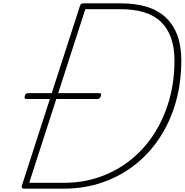

<svg xmlns="http://www.w3.org/2000/svg" viewBox="-20 -1130 1106 1150"><path d="M125 0Q107 0 110 -15L459 -1095Q462 -1103 466 -1106.5Q470 -1110 483 -1110H705Q791 -1110 858.5 -1089.5Q926 -1069 972 -1026Q1018 -983 1042 -919Q1066 -855 1066 -768Q1066 -634 1032.5 -517Q999 -400 936.5 -305Q874 -210 787 -142Q700 -74 592.5 -37Q485 0 362 0ZM155 -35H362Q478 -35 578.5 -70.5Q679 -106 761 -171Q843 -236 902 -327Q961 -418 993 -529.5Q1025 -641 1025 -767Q1025 -846 1004 -904Q983 -962 942.5 -1000.5Q902 -1039 841 -1057Q780 -1075 702 -1075H491ZM140 -537Q130 -537 128 -541.5Q126 -546 129 -556Q131 -565 135.5 -568.5Q140 -572 150 -572H573Q584 -572 585 -567.5Q586 -563 584 -555Q581 -545 576.5 -541Q572 -537 563 -537Z"/></svg>

Font: Playwrite CU Thin
Style: Regular
Weight: 250
Designer: Veronika Burian, José Scaglione
Foundry: TypeTogether
Version: Version 1.002